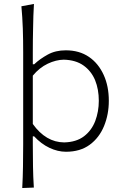

<svg xmlns="http://www.w3.org/2000/svg" viewBox="-20 -763 631 978"><path d="M93.3 194.8 152.4 192.4C150 155.2 148.6 119.5 148.1 84.8C147.6 50.5 147.1 13.3 147.1 -27.1V-68.6H153.8C177.6 -42.9 203.8 -23.3 231.9 -10C260 3.3 288.1 10 316.2 10C364.3 10 404.8 -1.9 437.1 -25.7C469.5 -49.5 493.8 -81.4 510 -121C526.2 -160.5 534.3 -203.3 534.3 -249.5C534.3 -298.6 525.7 -342.9 508.1 -381.4C490.5 -420 465.7 -451 432.9 -473.3C400 -495.7 361 -506.7 314.8 -506.7C280 -506.7 249.5 -499.5 222.9 -484.8C196.2 -470 173.3 -453.8 154.3 -435.7H147.1V-495.2C147.1 -538.6 147.6 -580.5 148.6 -621C149 -661.4 150.5 -701.9 152.9 -742.9L89 -731C92.4 -694.3 94.8 -656.7 96.2 -617.6C97.6 -578.6 98.1 -537.6 98.1 -495.2V-28.6C98.1 12.4 97.6 50.5 97.1 85.7C96.7 121.4 95.2 157.6 93.3 194.8ZM306.7 -37.6C244.8 -38.1 191.4 -69.5 147.1 -131.4V-377.6C169.5 -404.8 195.2 -425.2 223.3 -438.6C251.4 -451.9 278.6 -458.6 304.8 -459C345.2 -458.1 379 -448.1 405.2 -429.5C431.4 -411 451.4 -385.7 464.3 -354.8C477.1 -323.3 483.3 -288.1 483.3 -249.5C483.3 -212.9 477.1 -178.6 465.2 -146.7C452.9 -114.8 433.8 -88.6 408.1 -69C381.9 -49 348.1 -38.6 306.7 -37.6Z"/></svg>

Font: Pinar Light
Style: Regular
Weight: 300
Designer: Amin Abedi
Version: Version 2.00;September 9, 2021;FontCreator 13.0.0.2683 64-bi